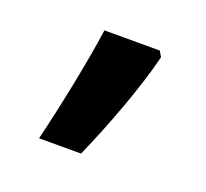

<svg xmlns="http://www.w3.org/2000/svg" viewBox="-60 -287 419 391"><g transform="rotate(20 150.0 -92.0)"><path d="M227 -218H107C97 -147 76 -44 57 34H148C180 -38 217 -136 234 -206Z"/></g></svg>

Font: Noto Sans Kannada UI SemiBold
Style: Regular
Weight: 600
Designer: Jelle Bosma - Monotype Design Team
Foundry: Monotype Imaging Inc.
Version: Version 2.005